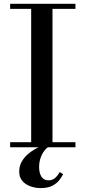

<svg xmlns="http://www.w3.org/2000/svg" viewBox="-20 -770 448 1004"><path d="M33 0V-26.5H143V-723.5H33V-750H374.5V-723.5H254.5V-26.5H374.5V0ZM192.5 213.5Q165 213.5 139.5 204.5Q114 195.5 97.2 176.5Q80.5 157.5 80.5 127.5Q80.5 97.5 94.2 74Q108 50.5 130.5 32.2Q153 14 179.2 1.2Q205.5 -11.5 230 -19.5L237.5 -4.5Q223.5 3 211.5 18.8Q199.5 34.5 192 56.2Q184.5 78 184.5 104Q184.5 135 196.8 154Q209 173 233 173Q255 173 269 160Q283 147 292.5 129.5L310 141Q303 155 290 172Q277 189 253.8 201.2Q230.5 213.5 192.5 213.5Z"/></svg>

Font: Bodoni Moda SC 9pt Medium
Style: Regular
Weight: 500
Designer: Owen Earl
Foundry: indestructible type
Version: Version 2.005